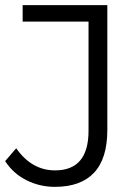

<svg xmlns="http://www.w3.org/2000/svg" viewBox="-24 -720 545 746"><path d="M189 6Q130 6 78.5 -20Q27 -46 -4 -94L39 -144Q68 -102 106 -80Q144 -58 190 -58Q320 -58 320 -212V-636H64V-700H393V-215Q393 -104 341.5 -49Q290 6 189 6Z"/></svg>

Font: Modern
Style: Small
Weight: 400
Designer: Julieta Ulanovsky
Foundry: Julieta Ulanovsky
Version: Version 8.000